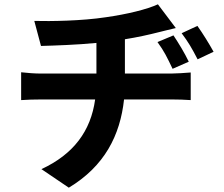

<svg xmlns="http://www.w3.org/2000/svg" viewBox="-20 -802 1040 890"><path d="M559 -461V-620C616 -629 670 -641 717 -653C734 -657 760 -664 795 -672L712 -782C662 -759 570 -736 470 -722C359 -705 215 -703 139 -705L170 -589C237 -591 334 -594 427 -603V-461H171C139 -461 105 -464 78 -467V-338C104 -340 141 -341 172 -341H421C401 -195 321 -87 172 -18L299 68C465 -32 537 -175 555 -341H776C803 -341 837 -340 864 -338V-466C841 -464 794 -461 773 -461ZM855 -516C836 -556 808 -602 784 -638L710 -607C742 -563 754 -537 780 -483ZM822 -648C854 -605 868 -581 896 -527L970 -562C949 -600 920 -647 895 -682Z"/></svg>

Font: Noto Sans T Chinese Bold
Style: Bold
Weight: 700
Designer: Ryoko NISHIZUKA (kana & ideographs); Paul D. Hunt (Latin, Greek & Cyrillic); Wenlong ZHANG (bopomofo); Sandoll Communica
Foundry: Adobe Systems Incorporated
Version: Version 1.000;PS 1;hotconv 1.0.78;makeotf.lib2.5.61930